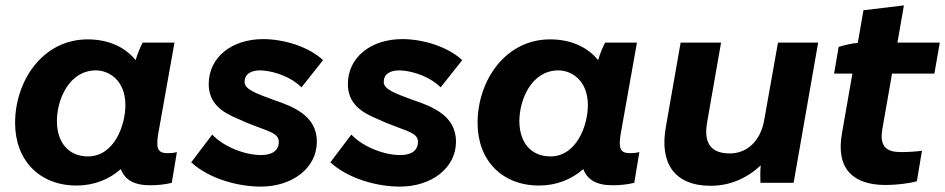

<svg xmlns="http://www.w3.org/2000/svg" viewBox="-20 -678 3505 712"><path d="M536 9C565 9 593 6 617 0L636 -114C625 -111 614 -110 601 -110C564 -110 558 -129 567 -183L627 -520H509C500 -503 490 -479 483 -455C444 -503 383 -532 305 -532C139 -532 36 -379 36 -222C36 -84 126 10 264 10C329 10 385 -13 428 -51C443 -12 476 9 536 9ZM336 -417C382 -417 445 -382 445 -288C445 -214 404 -98 306 -98C235 -98 191 -149 191 -229C191 -307 235 -417 336 -417Z M947 14C1062 14 1155 -53 1155 -153C1155 -247 1071 -282 996 -307C928 -332 887 -347 887 -374C887 -403 910 -418 949 -417C1003 -414 1064 -389 1098 -354L1178 -455C1126 -504 1034 -533 956 -533C840 -533 754 -466 754 -366C754 -294 805 -261 861 -238C959 -192 1014 -191 1014 -152C1014 -119 988 -103 949 -103C884 -103 807 -136 767 -179L689 -76C758 -13 866 14 947 14Z M1463 14C1578 14 1671 -53 1671 -153C1671 -247 1587 -282 1512 -307C1444 -332 1403 -347 1403 -374C1403 -403 1426 -418 1465 -417C1519 -414 1580 -389 1614 -354L1694 -455C1642 -504 1550 -533 1472 -533C1356 -533 1270 -466 1270 -366C1270 -294 1321 -261 1377 -238C1475 -192 1530 -191 1530 -152C1530 -119 1504 -103 1465 -103C1400 -103 1323 -136 1283 -179L1205 -76C1274 -13 1382 14 1463 14Z M2251 9C2280 9 2308 6 2332 0L2351 -114C2340 -111 2329 -110 2316 -110C2279 -110 2273 -129 2282 -183L2342 -520H2224C2215 -503 2205 -479 2198 -455C2159 -503 2098 -532 2020 -532C1854 -532 1751 -379 1751 -222C1751 -84 1841 10 1979 10C2044 10 2100 -13 2143 -51C2158 -12 2191 9 2251 9ZM2051 -417C2097 -417 2160 -382 2160 -288C2160 -214 2119 -98 2021 -98C1950 -98 1906 -149 1906 -229C1906 -307 1950 -417 2051 -417Z M2616 11C2686 11 2751 -17 2801 -65C2799 -44 2799 -18 2800 0H2923L3014 -520H2865L2814 -233C2801 -157 2752 -109 2686 -109C2599 -109 2593 -169 2602 -223L2654 -520H2504L2449 -206C2426 -76 2478 11 2616 11Z M3264 8C3301 8 3349 3 3380 -6L3399 -119C3381 -116 3345 -114 3322 -114C3273 -114 3240 -129 3252 -199L3288 -405H3445L3465 -520H3308L3332 -658L3182 -640L3161 -519C3137 -517 3109 -510 3090 -504L3073 -405H3141L3102 -182C3079 -50 3146 8 3264 8Z"/></svg>

Font: Fixel Display 20240404
Style: Bold Italic
Weight: 700
Italic angle: -10°
Designer: AlfaBravo + MacPaw
Foundry: Kyrylo Tkachov, Marchela Mozhyna, Serhii Makarenko, Maria Weinstein, Zakhar Kryvoshyya
Version: Version 1.211;Glyphs 3.2 (3225)